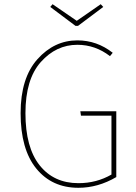

<svg xmlns="http://www.w3.org/2000/svg" viewBox="-20 -883 645 913"><path d="M459 -863 471 -850 351 -760H339L219 -850L230 -863L345 -784ZM348 -691Q441 -691 516 -632L503 -616Q433 -670 348 -670Q247 -670 174 -588Q101 -506 101 -345Q101 -182 168.5 -97Q236 -12 353 -12Q439 -12 510 -53V-333H365L362 -354H533V-41Q446 10 353 10Q227 10 152.5 -81.5Q78 -173 78 -345Q78 -512 158 -601.5Q238 -691 348 -691Z"/></svg>

Font: FiraGO Thin
Style: Regular
Weight: 100
Designer: bBox Type
Foundry: bBox Type GmbH
Version: Version 1.001;PS 001.001;hotconv 1.0.88;makeotf.lib2.5.64775